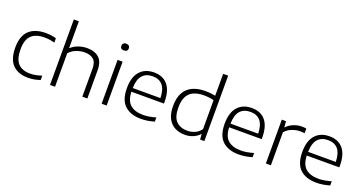

<svg xmlns="http://www.w3.org/2000/svg" viewBox="-41 -1513 4201 2228"><g transform="rotate(20 2059.0 -399.0)"><path d="M317 9.5Q194 9.5 126.8 -59Q59.5 -127.5 59.5 -270.5Q59.5 -412.5 131 -481Q202.5 -549.5 337.5 -549.5Q370.5 -549.5 404 -545.2Q437.5 -541 466 -532V-478Q435.5 -486.5 405.2 -491.2Q375 -496 340.5 -496Q232.5 -496 178.2 -443Q124 -390 124 -272Q124 -151.5 175 -97.8Q226 -44 323 -44Q354 -44 388.8 -50.2Q423.5 -56.5 466 -70.5V-17Q394.5 9.5 317 9.5Z M587 0V-808H649V-479H653Q692.5 -514 743.5 -531.8Q794.5 -549.5 851 -549.5Q939 -549.5 993.5 -502.8Q1048 -456 1048 -347V0H986V-344Q986 -427.5 945.8 -460.2Q905.5 -493 839 -493Q789 -493 738.2 -474.2Q687.5 -455.5 649 -414V0Z M1224.5 0V-541.5H1286.5V0ZM1255.5 -669Q1209.5 -669 1209.5 -710.5Q1209.5 -730.5 1221.8 -741.8Q1234 -753 1255.5 -753Q1277 -753 1289.2 -741.8Q1301.5 -730.5 1301.5 -710.5Q1301.5 -669 1255.5 -669Z M1714 9.5Q1581.5 9.5 1509.8 -58.2Q1438 -126 1438 -270.5Q1438 -408.5 1501 -479Q1564 -549.5 1674.5 -549.5Q1784.5 -549.5 1844 -478.5Q1903.5 -407.5 1903.5 -269.5V-249H1501.5Q1505 -139.5 1561 -90.8Q1617 -42 1721 -42Q1757.5 -42 1796 -48.8Q1834.5 -55.5 1876 -67.5V-16Q1791.5 9.5 1714 9.5ZM1674 -502Q1593 -502 1548.5 -452Q1504 -402 1501.5 -294.5H1843.5Q1840.5 -401.5 1797.5 -451.8Q1754.5 -502 1674 -502Z M2253 9Q2183.5 9 2129.2 -19Q2075 -47 2043.8 -106.2Q2012.5 -165.5 2012.5 -259.5Q2012.5 -404.5 2087.8 -477.2Q2163 -550 2308.5 -550Q2342 -550 2373.8 -546.5Q2405.5 -543 2431 -538V-808H2493V0H2440L2436 -64H2431Q2399.5 -30 2353.8 -10.5Q2308 9 2253 9ZM2264 -45Q2310 -45 2353.8 -63Q2397.5 -81 2431 -125V-482.5Q2377 -497.5 2309 -497.5Q2191 -497.5 2133.5 -441Q2076 -384.5 2076 -265Q2076 -145 2127.5 -95Q2179 -45 2264 -45Z M2921 9.5Q2788.5 9.5 2716.8 -58.2Q2645 -126 2645 -270.5Q2645 -408.5 2708 -479Q2771 -549.5 2881.5 -549.5Q2991.5 -549.5 3051 -478.5Q3110.5 -407.5 3110.5 -269.5V-249H2708.5Q2712 -139.5 2768 -90.8Q2824 -42 2928 -42Q2964.5 -42 3003 -48.8Q3041.5 -55.5 3083 -67.5V-16Q2998.5 9.5 2921 9.5ZM2881 -502Q2800 -502 2755.5 -452Q2711 -402 2708.5 -294.5H3050.5Q3047.5 -401.5 3004.5 -451.8Q2961.5 -502 2881 -502Z M3252.5 0V-541.5H3304.5L3310 -469H3314.5Q3347.5 -505 3397.8 -525.5Q3448 -546 3499 -546Q3514.5 -546 3527.2 -545Q3540 -544 3555 -541.5V-483.5Q3541 -485.5 3526.8 -486.5Q3512.5 -487.5 3497 -487.5Q3454 -487.5 3402 -468.8Q3350 -450 3314.5 -407.5V0Z M3879.5 9.5Q3747 9.5 3675.2 -58.2Q3603.5 -126 3603.5 -270.5Q3603.5 -408.5 3666.5 -479Q3729.5 -549.5 3840 -549.5Q3950 -549.5 4009.5 -478.5Q4069 -407.5 4069 -269.5V-249H3667Q3670.5 -139.5 3726.5 -90.8Q3782.5 -42 3886.5 -42Q3923 -42 3961.5 -48.8Q4000 -55.5 4041.5 -67.5V-16Q3957 9.5 3879.5 9.5ZM3839.5 -502Q3758.5 -502 3714 -452Q3669.5 -402 3667 -294.5H4009Q4006 -401.5 3963 -451.8Q3920 -502 3839.5 -502Z"/></g></svg>

Font: Encode Sans Expanded Expanded Light
Style: Regular
Weight: 300
Width: 7
Designer: Multiple Designers
Foundry: Impallari Type
Version: Version 3.000; ttfautohint (v1.8.3) -l 8 -r 50 -G 200 -x 14 